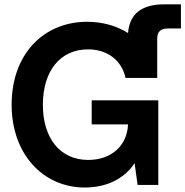

<svg xmlns="http://www.w3.org/2000/svg" viewBox="-20 -838 840 870"><path d="M364.3 11.7C466.3 11.7 545.9 -30.8 589.8 -98.6L603.5 0H697.3V-383.3H395.5V-274.4H560.1C556.2 -175.3 481.9 -113.3 379.9 -113.3C253.4 -113.3 174.3 -210.4 174.3 -363.3C174.3 -516.6 252.9 -614.3 378.9 -614.3C468.8 -614.3 532.2 -562.5 548.8 -484.9H692.4V-662.6C692.4 -694.8 707.5 -709 742.7 -709H799.8V-818.4H725.1C621.1 -818.4 567.4 -774.9 560.1 -688.5C507.8 -721.2 444.3 -739.3 375 -739.3C178.7 -739.3 32.7 -594.2 32.7 -363.3C32.7 -139.2 175.8 11.7 364.3 11.7Z"/></svg>

Font: Raveo Display Display SemiBold
Style: Regular
Weight: 600
Designer: Jakub Foglar, Rasmus Andersson (Inter)
Foundry: Jakubfoglar.com
Version: Version 1.100;Glyphs 3.2.3 (3260)